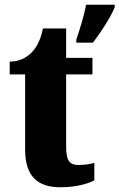

<svg xmlns="http://www.w3.org/2000/svg" viewBox="-20 -780 504 810"><path d="M302 -613V-600H372C405 -643 448 -708 464 -750V-760H343C336 -718 315 -651 302 -613ZM235 10C308 10 357 -8 378 -19V-93C359 -87 335 -84 311 -84C269 -84 259 -108 259 -165V-466H370V-536H259V-660H161C153 -617 137 -586 121 -567C104 -546 71 -520 21 -520V-466H86V-149C86 -31 144 10 235 10Z"/></svg>

Font: Noto Serif Tamil Condensed Black
Style: Regular
Weight: 900
Width: 3
Designer: Indian Type Foundry, Tom Grace, and the Monotype Design Team
Foundry: Monotype Imaging Inc.
Version: Version 2.004